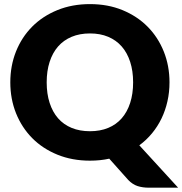

<svg xmlns="http://www.w3.org/2000/svg" viewBox="-20 -756 867 913"><path d="M202 -364.5Q202 -310 216 -266.8Q230 -223.5 256.2 -193.5Q282.5 -163.5 320.8 -147.8Q359 -132 408 -132Q456.5 -132 494.5 -147.8Q532.5 -163.5 558.8 -193.5Q585 -223.5 599 -266.8Q613 -310 613 -364.5Q613 -418.5 599 -461.8Q585 -505 558.8 -535Q532.5 -565 494.5 -581Q456.5 -597 408 -597Q359 -597 320.8 -581Q282.5 -565 256.2 -535Q230 -505 216 -461.8Q202 -418.5 202 -364.5ZM827 136.5H688Q658 136.5 634.2 128.8Q610.5 121 590 100L499.5 -1.5Q457 8 408 8Q323 8 253 -20.5Q183 -49 133.2 -99.2Q83.5 -149.5 56.2 -217.5Q29 -285.5 29 -364.5Q29 -443.5 56.2 -511.5Q83.5 -579.5 133.2 -629.5Q183 -679.5 253 -708Q323 -736.5 408 -736.5Q493 -736.5 562.8 -707.8Q632.5 -679 682 -629Q731.5 -579 758.8 -511Q786 -443 786 -364.5Q786 -317.5 776.2 -274.2Q766.5 -231 748.2 -193Q730 -155 703.2 -122.5Q676.5 -90 642.5 -65Z"/></svg>

Font: Lato ExtraBold
Style: Regular
Weight: 800
Designer: Lukasz Dziedzic with Adam Twardoch and Botio Nikoltchev
Foundry: tyPoland Lukasz Dziedzic
Version: Version 2.015; 2015-08-06; http://www.latofonts.com/